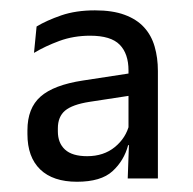

<svg xmlns="http://www.w3.org/2000/svg" viewBox="-20 -666 372 371"><path d="M226.8 -321.2 229.5 -396 228.3 -400.7V-502.1V-529.8Q228.3 -562.3 211.3 -579.6Q194.3 -597 154.3 -597Q122.2 -597 94.7 -586.9Q67.3 -576.8 45.7 -563.8L50.7 -614.8Q70.1 -626.5 98.4 -636.3Q126.7 -646 163.5 -646Q197.5 -646 220.7 -637.4Q244 -628.9 258.3 -613.3Q272.6 -597.7 278.8 -576Q285.1 -554.4 285.1 -528.7V-321.2ZM128.8 -314.8Q82.4 -314.8 57.7 -338.6Q33 -362.5 33 -406.8V-414.3Q33 -457 58.4 -479.4Q83.8 -501.8 140.1 -510.4L236.1 -525.1L239.8 -482.5L152.9 -469.2Q119.7 -464 105.7 -452.2Q91.8 -440.4 91.8 -418V-412.1Q91.8 -389.7 105.6 -377Q119.5 -364.2 148.4 -364.2Q180.4 -364.2 202 -381.9Q223.6 -399.7 229.8 -425.6L238 -385.5H227.6Q219.7 -355.6 197.4 -335.2Q175.1 -314.8 128.8 -314.8Z"/></svg>

Font: Anek Gurmukhi Medium
Style: Regular
Weight: 500
Designer: Sarang Kulkarni (Gurmukhi), Yesha Goshar (Latin)
Foundry: Ek Type
Version: Version 1.003